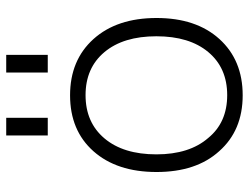

<svg xmlns="http://www.w3.org/2000/svg" viewBox="-110 -664 785 605"><g transform="rotate(-90 282.5 -361.5)"><path d="M150.4 -97.7Q199.2 -38.1 285.2 -38.1Q371.1 -38.1 420.9 -97.7Q470.7 -157.2 470.7 -261.2Q470.7 -365.2 420.9 -424.8Q371.1 -484.4 285.2 -484.4Q199.2 -484.4 148.9 -424.8Q98.6 -365.2 98.6 -261.2Q98.6 -157.2 150.4 -97.7ZM108.4 -63.5Q43 -135.7 43 -260.7Q43 -385.7 108.4 -459.5Q173.8 -533.2 284.7 -533.2Q395.5 -533.2 461.9 -459.5Q528.3 -385.7 528.3 -260.7Q528.3 -135.7 461.9 -62.5Q395.5 10.7 284.7 10.7Q173.8 10.7 108.4 -63.5ZM158.2 -603.5V-734.4H213.9V-603.5ZM356.4 -603.5V-734.4H412.1V-603.5Z"/></g></svg>

Font: Gen Shin Gothic Light
Style: Regular
Weight: 200
Designer: [Source Han Sans]
Ryoko NISHIZUKA  (kana & ideographs); Paul D. Hunt (Latin, Greek & Cyrillic); Wenlong ZHANG  (bopomofo
Version: Version 1.002.20150607